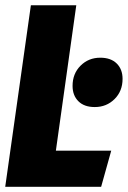

<svg xmlns="http://www.w3.org/2000/svg" viewBox="-21 -715 489 735"><path d="M271 -694.8 192.9 -138.2H404.8L366.2 0H-1L97.2 -694.8ZM341.8 -305.2Q301.3 -305.2 279.1 -327.4Q256.8 -349.6 256.8 -386.2Q256.8 -433.1 287.4 -463.6Q317.9 -494.1 362.8 -494.1Q403.3 -494.1 425.8 -471.9Q448.2 -449.7 448.2 -413.1Q448.2 -366.2 417.5 -335.7Q386.7 -305.2 341.8 -305.2Z"/></svg>

Font: Fira Sans Compressed ExtraBold
Style: Italic
Weight: 800
Width: 3
Italic angle: -8°
Designer: Carrois Corporate & Edenspiekermann AG
Foundry: Carrois Corporate GbR & Edenspiekermann AG
Version: Version 4.203;PS 004.203;hotconv 1.0.88;makeotf.lib2.5.64775